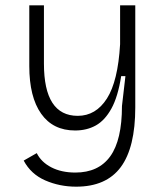

<svg xmlns="http://www.w3.org/2000/svg" viewBox="-20 -532 615 721"><path d="M266 169Q204 169 150 145.5Q96 122 69 71L118 43Q135 77 173 96.5Q211 116 263 116Q350 116 394 55Q438 -6 438 -134L451 -246H435Q423 -169 398.5 -124.5Q374 -80 340 -61Q306 -42 262 -42Q179 -42 134.5 -105Q90 -168 90 -284V-512H145V-293Q145 -97 272 -97Q340 -97 381.5 -162Q423 -227 431 -366V-512H488V-129Q488 22 433.5 95.5Q379 169 266 169Z"/></svg>

Font: Bricolage Grotesque 12pt ExtraLight
Style: Regular
Weight: 200
Designer: Mathieu Triay
Foundry: Atelier Triay
Version: Version 1.001; ttfautohint (v1.8.4.7-5d5b);gftools[0.9.33.de